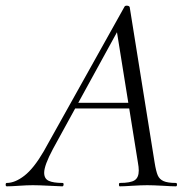

<svg xmlns="http://www.w3.org/2000/svg" viewBox="-58 -658 678 678"><path d="M-34 -12Q-5 -12 28 -37.5Q61 -63 96 -123L382 -635Q384 -638 389 -638Q398 -638 400 -633L488 -84Q493 -53 499 -39Q505 -25 519.5 -18.5Q534 -12 563 -12Q567 -12 567 -6Q567 0 563 0Q548 0 518 -2Q482 -4 462 -4Q441 -4 409 -2Q379 0 365 0Q362 0 362 -6Q362 -12 365 -12Q403 -12 417.5 -21.5Q432 -31 432 -56Q432 -68 429 -84L353 -557L378 -586L129 -132Q98 -74 98 -48Q98 -27 114 -19.5Q130 -12 163 -12Q167 -12 166.5 -6Q166 0 162 0Q151 0 117 -2Q79 -4 58 -4Q37 -4 9 -2Q-19 0 -34 0Q-38 0 -38 -6Q-38 -12 -34 -12ZM208 -295H423L425 -275H193Z"/></svg>

Font: Cormorant Garamond
Style: Italic
Weight: 400
Italic angle: -10°
Designer: Christian Thalmann (Catharsis Fonts)
Foundry: Catharsis Fonts
Version: Version 4.000